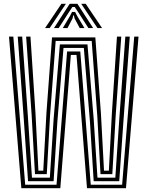

<svg xmlns="http://www.w3.org/2000/svg" viewBox="-20 -993 778 1013"><path d="M92.6 0 27.5 -800H50.3L112.9 -18.5H278.3L334 -721.6H403.5L458.8 -18.5H624.4L688.2 -800H710.9L644.6 0H439L383.6 -703.1H353.8L298.2 0ZM128 -37 105.7 -360.9 73.6 -800H97.1L127.4 -374.7L148.6 -55.6H243L263.1 -367.2L295.9 -758.6H441.5L474.3 -364.7L494.2 -55.6H588.5L609.8 -371.4L641.3 -800H664.7L631.5 -357.7L609.1 -37H474.3L454.8 -348L422.3 -740.1H315.1L282.6 -350.1L262.8 -37ZM164.6 -74.1 146.9 -386.6 117.9 -800H140.7L167.1 -397.5L182.7 -92.6H208.3L225 -396.7L254.5 -795.6H483L512.5 -393.9L528.8 -92.6H554.4L570.3 -394.9L597.1 -800H619.8L590.4 -383.6L572.6 -74.1H510.3L493.4 -379.7L463.8 -777.1H273.7L244 -382.4L226.8 -74.1ZM217.8 -845 304.1 -973H327.6L242 -845ZM264.9 -845 347.8 -973H388.4L471.3 -845H446.4L394.1 -926.5L374.4 -956H361.8L342.1 -926.3L289.8 -845ZM311.3 -845 348.7 -907.8 360.1 -930.2H376.2L387.7 -907.8L425.5 -845H400.6L373.7 -895.4L369.8 -911.9H366.4L362.6 -895.4L336.2 -845ZM494.1 -845 408.5 -973H432.1L518.4 -845Z"/></svg>

Font: Big Shoulders Inline Text Thin
Style: Regular
Weight: 100
Designer: Patric King
Foundry: XO Type Co
Version: Version 2.002